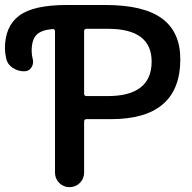

<svg xmlns="http://www.w3.org/2000/svg" viewBox="-140 -774 773 772"><path d="M208 -658.2Q198.2 -658.2 198.2 -648.4V-397.5Q198.2 -387.7 208 -387.7H293.9Q380.9 -387.7 425.3 -422.4Q469.7 -457 469.7 -526.4Q469.7 -658.2 293.9 -658.2ZM81.1 -648.4Q81.1 -652.3 78.1 -655.3Q75.2 -658.2 71.3 -657.2Q26.4 -653.3 7.8 -634.8Q-12.7 -615.2 -12.7 -569.3Q-12.7 -554.7 -8.8 -538.1Q-6.8 -532.2 -6.8 -526.4Q-6.8 -513.7 -13.7 -502.9Q-23.4 -487.3 -43 -487.3Q-68.4 -487.3 -89.4 -501.5Q-110.4 -515.6 -115.2 -539.1Q-120.1 -560.5 -120.1 -580.1Q-120.1 -668 -63 -710.9Q-5.9 -753.9 127.9 -753.9H284.2Q437.5 -753.9 511.2 -699.7Q585 -645.5 585 -536.1Q585 -294.9 305.7 -294.9Q304.7 -294.9 303.7 -294.9H208Q198.2 -294.9 198.2 -285.2V-80.1Q198.2 -55.7 181.2 -38.6Q164.1 -21.5 139.6 -21.5Q115.2 -21.5 98.1 -38.6Q81.1 -55.7 81.1 -80.1Z"/></svg>

Font: Gen Jyuu GothicX Medium
Style: Regular
Weight: 500
Designer: Ryoko NISHIZUKA (kana &amp; ideographs); Paul D. Hunt (Latin, Greek &amp; Cyrillic); Wenlong ZHANG (bopomofo); Sandoll C
Version: Version 1.058.20140828